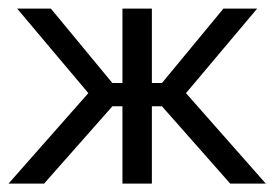

<svg xmlns="http://www.w3.org/2000/svg" viewBox="-34 -436 651 456"><path d="M-13.7 0 175.8 -214.8 6.8 -415.5H86.9L232.9 -238.8H256.8V-415.5H326.7V-238.8H350.6L496.6 -415.5H576.7L407.7 -214.8L597.2 0H512.7L350.6 -183.6H326.7V0H256.8V-183.6H232.9L70.8 0Z"/></svg>

Font: NMS Futura Pro Book
Style: Regular
Weight: 400
Designer: Blend3rman
Version: Version 0.1